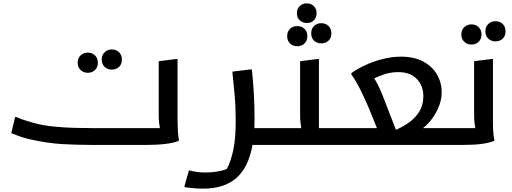

<svg xmlns="http://www.w3.org/2000/svg" viewBox="-20 -862 3044 1142"><path d="M70 -166H78Q89 -160 109 -153Q129 -146 149 -140Q169 -134 180 -131Q233 -116 297.5 -109.5Q362 -103 423.5 -101.5Q485 -100 528 -100H931Q928 -115 926 -134.5Q924 -154 924 -177V-498L1027 -511H1036V-175Q1036 -155 1036.5 -128.5Q1037 -102 1038.5 -76Q1040 -50 1044 -32L1043 -24Q1013 -12 964 -6Q915 0 852 0H528Q438 0 349 -5Q260 -10 151 -35Q122 -42 94 -52Q66 -62 47 -70ZM645 -448Q620 -448 602.5 -464Q585 -480 585 -508Q585 -535 602.5 -551.5Q620 -568 645 -568Q671 -568 688 -551.5Q705 -535 705 -508Q705 -480 688 -464Q671 -448 645 -448ZM502 -429Q477 -429 459.5 -445.5Q442 -462 442 -489Q442 -516 459.5 -532.5Q477 -549 502 -549Q528 -549 545 -532.5Q562 -516 562 -489Q562 -462 545 -445.5Q528 -429 502 -429Z M1104 151Q1125 157 1150 160.5Q1175 164 1202 164Q1235 164 1268 159Q1301 154 1329 143Q1353 99 1367.5 31Q1382 -37 1382 -145Q1382 -228 1375.5 -298.5Q1369 -369 1362 -436L1469 -449H1478Q1485 -384 1489.5 -312.5Q1494 -241 1494 -151Q1494 -125 1493 -100H1642V-20L1622 0H1482Q1458 134 1385.5 197Q1313 260 1189 260Q1163 260 1137.5 258Q1112 256 1095 253.5Q1078 251 1078 251V242Z M1642 -100H1772Q1769 -115 1767 -134.5Q1765 -154 1765 -177V-498L1868 -511H1877V-100H2020V-20L2000 0H1622V-80ZM1805 -725Q1780 -725 1763 -741Q1746 -757 1746 -783Q1746 -810 1763 -826Q1780 -842 1805 -842Q1830 -842 1846.5 -826Q1863 -810 1863 -783Q1863 -757 1846.5 -741Q1830 -725 1805 -725ZM1891 -604Q1865 -604 1848 -620Q1831 -636 1831 -664Q1831 -691 1848 -707.5Q1865 -724 1891 -724Q1917 -724 1934 -707.5Q1951 -691 1951 -664Q1951 -636 1934 -620Q1917 -604 1891 -604ZM1748 -587Q1722 -587 1705 -603.5Q1688 -620 1688 -647Q1688 -674 1705 -690.5Q1722 -707 1748 -707Q1774 -707 1791 -690.5Q1808 -674 1808 -647Q1808 -620 1791 -603.5Q1774 -587 1748 -587Z M2020 -100H2222L2178 -209Q2171 -227 2157.5 -256.5Q2144 -286 2128.5 -318Q2113 -350 2097.5 -377Q2082 -404 2070 -418V-427Q2104 -452 2152.5 -474.5Q2201 -497 2256 -511Q2311 -525 2366 -525Q2441 -525 2495 -497Q2549 -469 2578 -421Q2607 -373 2607 -312Q2607 -274 2592.5 -234.5Q2578 -195 2552.5 -159.5Q2527 -124 2496 -100H2700V-20L2680 0H2000V-80ZM2284 -221 2335 -90Q2377 -108 2414 -134.5Q2451 -161 2474.5 -199Q2498 -237 2498 -290Q2498 -352 2459 -392.5Q2420 -433 2349 -433Q2306 -433 2270 -421.5Q2234 -410 2206 -396Q2220 -373 2231.5 -349.5Q2243 -326 2255.5 -295Q2268 -264 2284 -221Z M2657 0V-80L2677 -100H2807Q2804 -115 2802 -135Q2800 -155 2800 -178V-498L2903 -511H2912V-175Q2912 -155 2912 -128.5Q2912 -102 2914 -76Q2916 -50 2920 -32V-24Q2860 0 2737 0ZM2927 -616Q2902 -616 2884.5 -632Q2867 -648 2867 -676Q2867 -703 2884.5 -719.5Q2902 -736 2927 -736Q2953 -736 2970 -719.5Q2987 -703 2987 -676Q2987 -648 2970 -632Q2953 -616 2927 -616ZM2784 -597Q2759 -597 2741.5 -613.5Q2724 -630 2724 -657Q2724 -684 2741.5 -700.5Q2759 -717 2784 -717Q2810 -717 2827 -700.5Q2844 -684 2844 -657Q2844 -630 2827 -613.5Q2810 -597 2784 -597Z"/></svg>

Font: Kufam Medium
Style: Regular
Weight: 500
Designer: Wael Morcos, Artur Schmal
Foundry: Original Type
Version: Version 1.300; ttfautohint (v1.8.3)